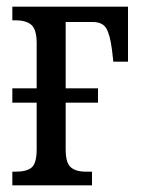

<svg xmlns="http://www.w3.org/2000/svg" viewBox="-20 -556 423 576"><path d="M17 -41H27Q61 -41 75.5 -54Q90 -67 90 -108V-248H17V-291H90V-426Q90 -467 74.5 -481Q59 -495 27 -495H17V-536H364V-371H320L316 -406Q310 -453 298.5 -471.5Q287 -490 258 -490H177V-291H274V-248H177V-108Q177 -68 192 -54.5Q207 -41 238 -41H256V0H17Z"/></svg>

Font: Noto Serif Cond
Style: Regular
Weight: 400
Width: 3
Designer: Monotype Design Team
Foundry: Monotype Imaging Inc.
Version: Version 1.001